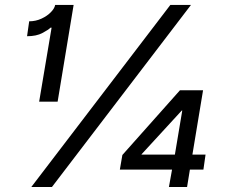

<svg xmlns="http://www.w3.org/2000/svg" viewBox="-20 -747 897 767"><path d="M105.1 0 660.5 -727.3H742.9L187.5 0ZM274.1 -727.3 210.2 -340.9H136.4L186.1 -636.4H181.8Q173.3 -627.8 149.3 -615.1Q125.4 -602.3 88.1 -602.3L96.6 -661.9Q122.9 -661.9 145.8 -672.6Q168.7 -683.2 183.4 -698.5Q198.2 -713.8 200.3 -727.3ZM458.8 -69.6 468.8 -127.8 698.9 -386.4H791.2L748.6 -129.3H801.1L792.6 -69.6H738.6L727.3 0H654.8L667.3 -69.6ZM678.6 -129.3 708.1 -305.4H706L545.5 -130.7V-129.3Z"/></svg>

Font: Inter UI
Style: Italic
Weight: 400
Italic angle: -9.39999°
Designer: Rasmus Andersson
Foundry: rsms
Version: 3.2;8d6f07862